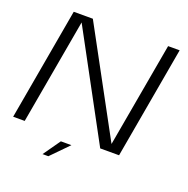

<svg xmlns="http://www.w3.org/2000/svg" viewBox="-143 -810 1066 1086"><g transform="rotate(20 390.0 -266.5)"><path d="M-1 0 118 -675H233L574.5 -45.5L686 -675H755.5L636.5 0H523L180.5 -633.5L68.5 0ZM227.4 141.9 300.2 38.5H363.7L262.4 141.9Z"/></g></svg>

Font: Anybody ExtraExpanded Light
Style: Italic
Weight: 300
Width: 8
Italic angle: -10°
Designer: Tyler Finck
Foundry: Etcetera Type Company
Version: Version 1.010; ttfautohint (v1.8.3) -l 8 -r 50 -G 200 -x 14 